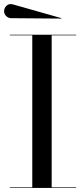

<svg xmlns="http://www.w3.org/2000/svg" viewBox="-28 -920 408 940"><path d="M27 -831Q13 -831 2.5 -841Q-8 -851 -8 -865Q-8 -881 4.5 -892.5Q17 -904 37 -898L273 -831L272 -829ZM20 -3H130V-747H20V-750H345V-747H225V-3H345V0H20Z"/></svg>

Font: Bodoni* 72
Style: Regular
Weight: 400
Version: Version 1.003